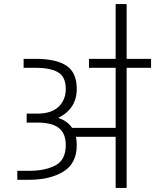

<svg xmlns="http://www.w3.org/2000/svg" viewBox="-20 -923 762 943"><path d="M722 -634V-590H602V0H548V-251H353Q357 -234 357 -211Q357 -120 291 -80Q225 -40 123 -40H65V-84H123Q201 -84 252 -110.5Q303 -137 303 -211Q303 -267 269.5 -294Q236 -321 162 -321H111V-365H163Q233 -365 268 -399Q303 -433 303 -486Q303 -545 266 -567.5Q229 -590 153 -590H96V-634H153Q257 -634 307 -600Q357 -566 357 -486Q357 -389 266 -344Q311 -329 334 -295H548V-590H417V-634H548V-903H602V-634Z"/></svg>

Font: Biryani UltraLight
Style: Regular
Weight: 250
Designer: Dan Reynolds and Mathieu Réguer
Foundry: Dan Reynolds and Mathieu Réguer
Version: Version 1.003; ttfautohint (v1.1) -l 5 -r 5 -G 72 -x 0 -D la